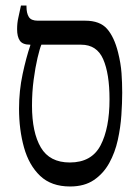

<svg xmlns="http://www.w3.org/2000/svg" viewBox="-20 -667 505 696"><path d="M234 9Q166 9 125.5 -29.5Q85 -68 67 -132.5Q49 -197 49 -273Q49 -338 62 -398.5Q75 -459 90 -503V-505H89Q62 -505 52 -519.5Q42 -534 42 -561Q42 -584 46.5 -603Q51 -622 56 -647H76V-643Q76 -619 84.5 -605.5Q93 -592 117 -592H289Q342 -592 368 -562.5Q394 -533 408 -477Q418 -437 420.5 -402Q423 -367 423 -331Q423 -295 420 -250Q417 -205 407 -159.5Q397 -114 376 -76Q355 -38 320.5 -14.5Q286 9 234 9ZM96 -284Q96 -187 128 -132.5Q160 -78 233 -78Q312 -78 344.5 -140Q377 -202 377 -307Q377 -400 354 -452.5Q331 -505 274 -505H130Q124 -491 116 -457Q108 -423 102 -378Q96 -333 96 -284Z"/></svg>

Font: Noto Serif Hebrew Condensed
Style: Regular
Weight: 400
Width: 3
Designer: Monotype Design Team
Foundry: Monotype Imaging Inc.
Version: Version 2.004; ttfautohint (v1.8.4.7-5d5b)